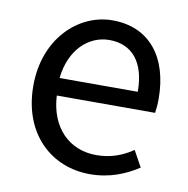

<svg xmlns="http://www.w3.org/2000/svg" viewBox="-68 -624 691 704"><g transform="rotate(10 277.0 -272.0)"><path d="M311 13C385 13 443 -12 491 -43L458 -103C418 -76 375 -60 322 -60C219 -60 148 -134 142 -250H508C510 -263 512 -282 512 -302C512 -457 434 -557 296 -557C170 -557 51 -447 51 -271C51 -92 167 13 311 13ZM141 -315C152 -422 220 -484 297 -484C382 -484 432 -425 432 -315Z"/></g></svg>

Font: Noto Sans KR Regular
Style: Regular
Weight: 400
Designer: Ryoko NISHIZUKA  (kana & ideographs); Paul D. Hunt (Latin, Greek & Cyrillic); Wenlong ZHANG  (bopomofo); Sandoll Communi
Foundry: Adobe Systems Incorporated
Version: Version 1.004;PS 1.004;hotconv 1.0.82;makeotf.lib2.5.63406